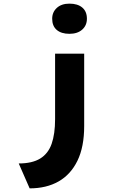

<svg xmlns="http://www.w3.org/2000/svg" viewBox="-20 -826 699 1056"><path d="M143 210 83 73Q157 73 201 46Q245 19 264 -35Q283 -89 283 -171V-531H443V-133Q443 -18 406 58Q369 134 302 172Q235 210 143 210ZM362 -640Q317 -640 292 -661.5Q267 -683 267 -723Q267 -759 292.5 -782.5Q318 -806 362 -806Q407 -806 432.5 -784.5Q458 -763 458 -723Q458 -686 432 -663Q406 -640 362 -640Z"/></svg>

Font: Lexend Zetta
Style: Bold
Weight: 700
Designer: Bonnie Shaver-Troup, Thomas Jockin
Foundry: Lexend
Version: Version 1.007